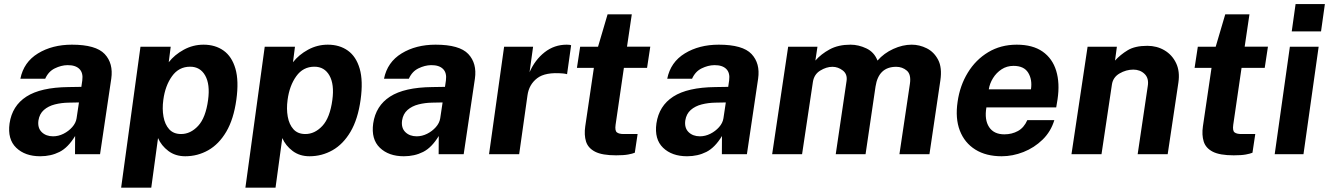

<svg xmlns="http://www.w3.org/2000/svg" viewBox="-20 -742 6396 924"><path d="M173.5 10Q100.5 10 58 -31Q15.5 -72 26 -148Q38.5 -233 107.2 -277.2Q176 -321.5 309.5 -323L371.5 -324L376 -355Q381 -391.5 362 -410.2Q343 -429 304.5 -428.5Q274.5 -428 243.8 -413Q213 -398 197.5 -363H78Q94 -443 162.8 -485Q231.5 -527 326 -527Q441.5 -527 483.8 -482Q526 -437 515.5 -363.5L461.5 0H341L341.5 -87.5Q307.5 -31.5 266.2 -10.8Q225 10 173.5 10ZM235.5 -86Q261 -86 285.5 -98.2Q310 -110.5 327.5 -130.2Q345 -150 348.5 -172.5L360 -249L310 -248Q275.5 -247.5 244 -239.5Q212.5 -231.5 191.2 -212.8Q170 -194 165 -162.5Q160 -126.5 180.8 -106.2Q201.5 -86 235.5 -86Z M563 161 656 -517H801.5L792 -442.5Q820 -478.5 864.5 -502.8Q909 -527 959.5 -527Q1016 -527 1056 -498.5Q1096 -470 1113 -411.5Q1130 -353 1117.5 -262.5Q1104.5 -168.5 1069 -108.2Q1033.5 -48 982.2 -19Q931 10 871.5 10Q824 10 790.2 -15.5Q756.5 -41 740.5 -77.5L708 161ZM851.5 -97Q897 -97 933.5 -136.2Q970 -175.5 981.5 -261.5Q991.5 -336 967.5 -378.5Q943.5 -421 895 -421Q840.5 -421 807.8 -375.2Q775 -329.5 766 -261.5Q760 -218 766.8 -180.5Q773.5 -143 794.2 -120Q815 -97 851.5 -97Z M1161 161 1254 -517H1399.5L1390 -442.5Q1418 -478.5 1462.5 -502.8Q1507 -527 1557.5 -527Q1614 -527 1654 -498.5Q1694 -470 1711 -411.5Q1728 -353 1715.5 -262.5Q1702.5 -168.5 1667 -108.2Q1631.5 -48 1580.2 -19Q1529 10 1469.5 10Q1422 10 1388.2 -15.5Q1354.5 -41 1338.5 -77.5L1306 161ZM1449.5 -97Q1495 -97 1531.5 -136.2Q1568 -175.5 1579.5 -261.5Q1589.5 -336 1565.5 -378.5Q1541.5 -421 1493 -421Q1438.5 -421 1405.8 -375.2Q1373 -329.5 1364 -261.5Q1358 -218 1364.8 -180.5Q1371.5 -143 1392.2 -120Q1413 -97 1449.5 -97Z M1923.5 10Q1850.5 10 1808 -31Q1765.5 -72 1776 -148Q1788.5 -233 1857.2 -277.2Q1926 -321.5 2059.5 -323L2121.5 -324L2126 -355Q2131 -391.5 2112 -410.2Q2093 -429 2054.5 -428.5Q2024.5 -428 1993.8 -413Q1963 -398 1947.5 -363H1828Q1844 -443 1912.8 -485Q1981.5 -527 2076 -527Q2191.5 -527 2233.8 -482Q2276 -437 2265.5 -363.5L2211.5 0H2091L2091.5 -87.5Q2057.5 -31.5 2016.2 -10.8Q1975 10 1923.5 10ZM1985.5 -86Q2011 -86 2035.5 -98.2Q2060 -110.5 2077.5 -130.2Q2095 -150 2098.5 -172.5L2110 -249L2060 -248Q2025.5 -247.5 1994 -239.5Q1962.5 -231.5 1941.2 -212.8Q1920 -194 1915 -162.5Q1910 -126.5 1930.8 -106.2Q1951.5 -86 1985.5 -86Z M2333.5 0 2406 -517H2545.5L2528.5 -394.5Q2554.5 -454 2601 -490.5Q2647.5 -527 2707.5 -527Q2723.5 -527 2728.5 -524L2709 -385Q2705 -386.5 2699.2 -387.2Q2693.5 -388 2689 -388.5Q2604.5 -396 2565 -365.5Q2525.5 -335 2518.5 -283L2478.5 0Z M2945 5.5Q2877.5 5.5 2843.8 -12Q2810 -29.5 2800.2 -61Q2790.5 -92.5 2796.5 -134L2838 -415.5H2756.5L2772 -517H2858L2904 -673H3020.5L2997.5 -517.5H3109.5L3094 -415.5H2982.5L2942.5 -141.5Q2938.5 -113 2948.8 -105Q2959 -97 2981 -97H3048.5L3035 -7Q3024.5 -2.5 3003.2 1.5Q2982 5.5 2945 5.5Z M3286.5 10Q3213.5 10 3171 -31Q3128.5 -72 3139 -148Q3151.5 -233 3220.2 -277.2Q3289 -321.5 3422.5 -323L3484.5 -324L3489 -355Q3494 -391.5 3475 -410.2Q3456 -429 3417.5 -428.5Q3387.5 -428 3356.8 -413Q3326 -398 3310.5 -363H3191Q3207 -443 3275.8 -485Q3344.5 -527 3439 -527Q3554.5 -527 3596.8 -482Q3639 -437 3628.5 -363.5L3574.5 0H3454L3454.5 -87.5Q3420.5 -31.5 3379.2 -10.8Q3338 10 3286.5 10ZM3348.5 -86Q3374 -86 3398.5 -98.2Q3423 -110.5 3440.5 -130.2Q3458 -150 3461.5 -172.5L3473 -249L3423 -248Q3388.5 -247.5 3357 -239.5Q3325.5 -231.5 3304.2 -212.8Q3283 -194 3278 -162.5Q3273 -126.5 3293.8 -106.2Q3314.5 -86 3348.5 -86Z M3696 0 3773 -517H3914L3904 -450.5Q3931.5 -482 3973 -504.5Q4014.5 -527 4073 -527Q4111.5 -527 4149.2 -509.2Q4187 -491.5 4203 -450.5Q4234 -486 4279 -506.5Q4324 -527 4367.5 -527Q4405 -527 4440 -509.5Q4475 -492 4494.8 -454.2Q4514.5 -416.5 4505.5 -355L4453 0H4308.5L4359 -339Q4365.5 -384 4344 -402.2Q4322.5 -420.5 4293 -420.5Q4208 -420.5 4193.5 -325.5L4145.5 0H4002L4054 -352Q4059 -385 4036 -402.8Q4013 -420.5 3986 -420.5Q3957 -420.5 3927.2 -402.2Q3897.5 -384 3892 -347L3840 0Z M4800.5 10Q4725.5 10 4673.8 -22.2Q4622 -54.5 4599.2 -113.5Q4576.5 -172.5 4588.5 -252.5Q4599.5 -330 4637.5 -392.2Q4675.5 -454.5 4735.8 -490.8Q4796 -527 4873 -527Q4950 -527 4997.5 -493.8Q5045 -460.5 5063 -401.2Q5081 -342 5069.5 -264.5L5063 -225H4727Q4717 -165.5 4740 -130.5Q4763 -95.5 4813.5 -95.5Q4849.5 -95.5 4878.8 -111.5Q4908 -127.5 4924 -164H5054Q5037.5 -109 4997.5 -70Q4957.5 -31 4905.5 -10.5Q4853.5 10 4800.5 10ZM4738.5 -312H4941.5Q4948.5 -359 4928.2 -392Q4908 -425 4857.5 -425Q4825.5 -425 4800.2 -408.5Q4775 -392 4759 -366.2Q4743 -340.5 4738.5 -312Z M5136.5 0 5214 -517H5355L5346 -450.5Q5372 -479 5407 -500.2Q5442 -521.5 5501.5 -521.5Q5547.5 -521.5 5584.2 -499.8Q5621 -478 5640 -438.2Q5659 -398.5 5651 -344.5L5599.5 0H5455L5503.5 -327Q5510 -365 5488.5 -386Q5467 -407 5434 -407Q5399.5 -407 5367.8 -388.5Q5336 -370 5331 -334.5L5281 0Z M5917.5 5.5Q5850 5.5 5816.2 -12Q5782.5 -29.5 5772.8 -61Q5763 -92.5 5769 -134L5810.5 -415.5H5729L5744.5 -517H5830.5L5876.5 -673H5993L5970 -517.5H6082L6066.5 -415.5H5955L5915 -141.5Q5911 -113 5921.2 -105Q5931.5 -97 5953.5 -97H6021L6007.5 -7Q5997 -2.5 5975.8 1.5Q5954.5 5.5 5917.5 5.5Z M6196.5 -591 6215 -722.5H6356L6337.5 -591ZM6114.5 0 6187.5 -517H6326L6253 0Z"/></svg>

Font: Public Sans
Style: Bold Italic
Weight: 700
Italic angle: -8°
Designer: The Public Sans project authors (U.S. Web Design System). Libre Franklin designed by Pablo Impallari and Rodrigo Fuenzal
Version: Version 1.008; ttfautohint (v1.8.1) -l 8 -r 50 -G 200 -x 14 